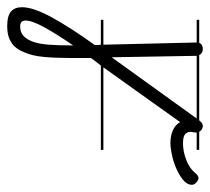

<svg xmlns="http://www.w3.org/2000/svg" viewBox="-80 -292 583 533"><g transform="rotate(90 211.5 -25.5)"><path d="M361 -280H313V-279Q313 -275 312 -270.5Q311 -266 311 -263Q311 -254 317.5 -248Q324 -242 343 -242Q366 -242 390 -251.5Q414 -261 426 -277Q433 -285 439 -285Q445 -285 451.5 -279Q458 -273 458 -267Q458 -253 443.5 -241.5Q429 -230 409.5 -222Q390 -214 371 -210.5Q352 -207 344 -207Q323 -207 307.5 -213.5Q292 -220 284 -234L132 -21H361V-14H127Q122 -7 116 0Q110 7 106 14V72Q106 112 103 144.5Q100 177 90 199Q82 220 67 232L55 239Q40 246 18 246Q-11 246 -23 235.5Q-35 225 -35 205Q-35 174 -7 122.5Q21 71 70 3V-6Q70 -9 69 -14H0V-21H69V-25L63 -279V-280H0V-287H64Q65 -290 67 -292Q72 -297 81 -297Q93 -297 98 -287H279L281 -289Q287 -297 295 -297Q301 -297 307 -292Q309 -290 311 -287H361ZM104 -44 274 -280H100V-279ZM71 63Q40 108 21 142.5Q2 177 2 195Q2 210 18 210Q35 210 45 200.5Q55 191 61 174Q67 157 69 131Q71 105 71 72Z"/></g></svg>

Font: Gruenewald VA 3. Klasse
Style: Regular
Weight: 400
Designer: Peter Wiegel
Foundry: Peter Wiegel, nach dem Schriftentwurf von Dr. H. Gr¸newald
Version: Version 0.007